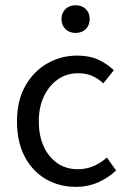

<svg xmlns="http://www.w3.org/2000/svg" viewBox="-20 -714 496 746"><path d="M275.4 12Q210.1 12 158.2 -18.1Q106.3 -48.2 76.2 -105.1Q46 -162.1 46 -242.3Q46 -323.5 78.5 -380.6Q110.9 -437.7 164.3 -467.9Q217.7 -498 279.7 -498Q327.8 -498 362.3 -481.9Q396.9 -465.8 422.1 -441L381.4 -389.9Q363.1 -408 338.7 -418.8Q314.4 -429.5 283.3 -429.5Q239.7 -429.5 205.4 -405.9Q171.2 -382.3 151 -340.4Q130.8 -298.5 130.8 -242.3Q130.8 -186.7 149.9 -145Q169 -103.3 203 -79.9Q236.9 -56.5 282.1 -56.5Q315.7 -56.5 344.7 -69.2Q373.7 -82 395.3 -102.1L431 -51.5Q400.4 -22.8 361.1 -5.4Q321.7 12 275.4 12ZM273.7 -586Q250 -586 234.4 -601Q218.9 -616 218.9 -640.4Q218.9 -664.2 234.4 -678.9Q250 -693.6 273.7 -693.6Q298 -693.6 313.2 -678.9Q328.5 -664.2 328.5 -640.4Q328.5 -616 313.2 -601Q298 -586 273.7 -586Z"/></svg>

Font: Source Sans 3 VF
Style: Regular
Weight: 200
Designer: Paul D. Hunt
Foundry: Adobe
Version: Version 3.046;hotconv 1.0.118;makeotfexe 2.5.65603